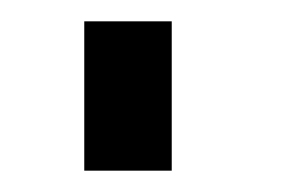

<svg xmlns="http://www.w3.org/2000/svg" viewBox="-20 -740 264 180"><path d="M141 -720V-580H59V-720Z"/></svg>

Font: Orbitron
Style: Regular
Weight: 400
Designer: Matt McInerney
Foundry: Matt McInerney
Version: 1.000